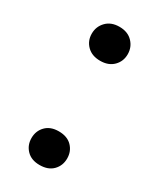

<svg xmlns="http://www.w3.org/2000/svg" viewBox="-134 -534 484 583"><g transform="rotate(30 108.0 -242.5)"><path d="M107 -118Q137 -118 153.5 -101Q170 -84 170 -59Q170 -34 153.5 -17Q137 0 107 0Q78 0 61.5 -17Q45 -34 45 -59Q45 -84 61.5 -101Q78 -118 107 -118ZM108 -366Q79 -366 62 -383Q45 -400 45 -425Q45 -450 62 -467.5Q79 -485 108 -485Q137 -485 154 -467.5Q171 -450 171 -425Q171 -400 154 -383Q137 -366 108 -366Z"/></g></svg>

Font: Placeholder Sans Medium
Style: Regular
Weight: 500
Designer: The Branx Europe S.L
Version: Version 1.006;Fontself Maker 3.5.7